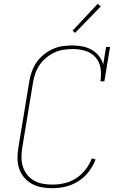

<svg xmlns="http://www.w3.org/2000/svg" viewBox="-20 -982 640 1010"><path d="M256 8Q227 8 199 3Q171 -2 147.5 -15Q124 -28 106.5 -49Q89 -70 80.5 -96Q72 -122 72 -151Q72 -180 77 -208L134 -553Q138 -579 147 -604.5Q156 -630 171.5 -653Q187 -676 209 -694Q231 -712 256 -723.5Q281 -735 307.5 -739Q334 -743 360 -743Q387 -743 413 -738Q439 -733 461.5 -720.5Q484 -708 500 -688Q516 -668 523 -643L538 -735H559L529 -554H508Q514 -588 509 -622Q504 -656 483 -680Q462 -704 430 -714Q398 -724 364 -724Q340 -724 315.5 -720.5Q291 -717 268 -706.5Q245 -696 224.5 -679.5Q204 -663 189.5 -642Q175 -621 166.5 -597.5Q158 -574 154 -550L97 -205Q93 -180 93 -154Q93 -128 100.5 -105Q108 -82 123 -63Q138 -44 159 -32Q180 -20 205 -15.5Q230 -11 256 -11Q288 -11 320 -18.5Q352 -26 380.5 -44.5Q409 -63 430 -90Q451 -117 463 -149L483 -143Q470 -109 447 -79Q424 -49 392.5 -29Q361 -9 326 -0.5Q291 8 256 8ZM375 -809 362 -821 494 -962 510 -948Z"/></svg>

Font: Iosevka Curly Slab ThEx
Style: Italic
Weight: 100
Width: 7
Italic angle: -9°
Monospace: yes
Designer: Belleve Invis
Foundry: Belleve Invis
Version: Version 11.1.0; ttfautohint (v1.8.3)